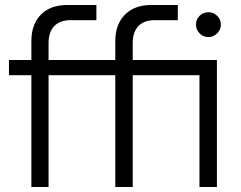

<svg xmlns="http://www.w3.org/2000/svg" viewBox="-20 -751 968 771"><path d="M106 0V-449H16V-510H106V-586Q106 -653 144 -692Q182 -731 251 -731H367V-670H264Q220 -670 197.5 -646Q175 -622 175 -578V-510H443V-586Q443 -653 481.5 -692Q520 -731 588 -731H694V-670H602Q558 -670 535.5 -646Q513 -622 513 -578V-510H851V0H781V-449H513V0H443V-449H175V0ZM817 -602Q796 -602 781.5 -617Q767 -632 767 -652Q767 -673 781.5 -687.5Q796 -702 817 -702Q837 -702 852 -687.5Q867 -673 867 -652Q867 -632 852 -617Q837 -602 817 -602Z"/></svg>

Font: MuseoModerno Light
Style: Regular
Weight: 300
Designer: Pablo Cosgaya, Héctor Gatti, Marcela Romero, and the Authors of The MuseoModerno Project.
Foundry: Omnibus-Type Team
Version: Version 1.001